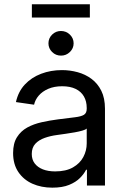

<svg xmlns="http://www.w3.org/2000/svg" viewBox="-20 -864 577 894"><path d="M223.6 9.8Q172.4 9.8 131.1 -8.5Q89.8 -26.9 65.4 -63Q41 -99.1 41 -151.4Q41 -196.8 59.1 -225.3Q77.1 -253.9 106.9 -270.3Q136.7 -286.6 174.1 -294.9Q211.4 -303.2 249.5 -308.1Q298.8 -314.5 328.1 -317.9Q357.4 -321.3 370.6 -329.3Q383.8 -337.4 383.8 -357.4V-361.3Q383.8 -392.1 370.8 -414.8Q357.9 -437.5 332.3 -450Q306.6 -462.4 269.5 -462.4Q232.4 -462.4 204.8 -450.4Q177.2 -438.5 160.4 -418.9Q143.6 -399.4 138.7 -376.5L54.2 -388.7Q64.9 -437.5 95.7 -470.5Q126.5 -503.4 171.4 -520.5Q216.3 -537.6 268.6 -537.6Q305.7 -537.6 341.6 -527.8Q377.4 -518.1 406 -496.8Q434.6 -475.6 451.7 -441.4Q468.8 -407.2 468.8 -357.4V0H384.8V-73.7H380.9Q371.6 -54.7 352.5 -35.4Q333.5 -16.1 302 -3.2Q270.5 9.8 223.6 9.8ZM236.8 -65.9Q287.1 -65.9 319.6 -84.5Q352.1 -103 367.9 -132.8Q383.8 -162.6 383.8 -196.3V-265.6Q378.9 -260.3 363.8 -255.9Q348.6 -251.5 327.9 -247.8Q307.1 -244.1 285.4 -241Q263.7 -237.8 245.6 -235.4Q214.8 -231.4 188 -221.9Q161.1 -212.4 144.5 -194.6Q127.9 -176.8 127.9 -147Q127.9 -121.1 141.6 -103Q155.3 -85 179.7 -75.4Q204.1 -65.9 236.8 -65.9ZM264.2 -605Q239.7 -605 222.7 -621.8Q205.6 -638.7 205.6 -662.1Q205.6 -686 222.7 -702.9Q239.7 -719.7 263.7 -719.7Q288.1 -719.7 305.4 -702.9Q322.8 -686 322.8 -662.1Q322.8 -638.7 305.4 -621.8Q288.1 -605 264.2 -605ZM398.4 -844.2V-782.2H128.4V-844.2Z"/></svg>

Font: Inter 24pt
Style: Regular
Weight: 400
Designer: Rasmus Andersson
Foundry: rsms
Version: Version 4.001;git-66647c0bb